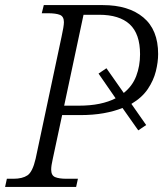

<svg xmlns="http://www.w3.org/2000/svg" viewBox="-37 -734 652 754"><path d="M-17 0 -10 -32H16Q51 -32 71 -45.5Q91 -59 103 -111L205 -591Q209 -609 211.5 -624Q214 -639 214 -647Q214 -669 198.5 -675.5Q183 -682 150 -682H127L135 -714H367Q468 -714 526 -665.5Q584 -617 584 -522Q584 -490 575 -454Q566 -418 543.5 -384.5Q521 -351 479 -326L537 -243L506 -222L444 -310Q412 -297 370.5 -289.5Q329 -282 277 -282H207L170 -109Q164 -83 164 -68Q164 -45 179.5 -38.5Q195 -32 224 -32H269L262 0ZM272 -319Q318 -319 354 -326.5Q390 -334 417 -348L350 -445L381 -466L449 -369Q483 -396 498 -435.5Q513 -475 513 -521Q513 -601 472.5 -638.5Q432 -676 352 -676H291L215 -319Z"/></svg>

Font: Noto Serif Light
Style: Italic
Weight: 300
Italic angle: -12°
Designer: Monotype Design Team
Foundry: Monotype Imaging Inc.
Version: Version 2.013